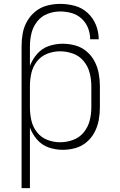

<svg xmlns="http://www.w3.org/2000/svg" viewBox="-20 -763 616 988"><path d="M91 205H134V-106Q147 -72 171.5 -44Q196 -16 231 -4Q266 8 303 8Q336 8 368 -1Q400 -10 425.5 -31.5Q451 -53 466.5 -82.5Q482 -112 488 -144.5Q494 -177 494 -210V-320Q494 -353 488 -385.5Q482 -418 466.5 -447.5Q451 -477 425.5 -498.5Q400 -520 368 -529Q336 -538 303 -538Q266 -538 231 -526Q196 -514 171.5 -486Q147 -458 134 -424V-525Q134 -559 142 -592Q150 -625 171 -652Q192 -679 224 -691.5Q256 -704 290 -704Q319 -704 348 -696Q377 -688 399.5 -667.5Q422 -647 433 -619Q444 -591 444 -561H488Q488 -599 473.5 -635Q459 -671 430.5 -697Q402 -723 365 -733Q328 -743 290 -743Q256 -743 223 -734.5Q190 -726 163.5 -705Q137 -684 120 -654.5Q103 -625 97 -592Q91 -559 91 -525ZM289 -31Q255 -31 223 -43.5Q191 -56 170 -83Q149 -110 141.5 -143Q134 -176 134 -210V-320Q134 -354 141.5 -387Q149 -420 170 -447Q191 -474 223 -486.5Q255 -499 289 -499Q323 -499 356 -487Q389 -475 411 -448Q433 -421 441.5 -387.5Q450 -354 450 -320V-210Q450 -176 441.5 -142.5Q433 -109 411 -82Q389 -55 356 -43Q323 -31 289 -31Z"/></svg>

Font: Iosevka Sparkle Extralight
Style: Regular
Weight: 200
Designer: Belleve Invis
Foundry: Belleve Invis
Version: Version 4.5.0; ttfautohint (v1.8.3)